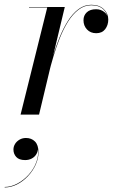

<svg xmlns="http://www.w3.org/2000/svg" viewBox="-68 -490 532 821"><path d="M20 0 134 -458H56V-460H209L99 0ZM138 -173Q146.5 -209 158.5 -249.5Q170.5 -290 186.2 -329Q202 -368 222 -399.8Q242 -431.5 267 -450.5Q292 -469.5 322.5 -469.5Q356.5 -469.5 375.8 -450.8Q395 -432 395 -406.5Q395 -382.5 381.8 -365.2Q368.5 -348 343.5 -348Q319 -348 304 -364Q289 -380 289 -403.5Q289 -424 303 -437.2Q317 -450.5 343 -450.5Q363.5 -450.5 378.8 -438Q394 -425.5 394 -406.5H393Q393 -431 374.8 -449.2Q356.5 -467.5 322.5 -467.5Q292.5 -467.5 267.8 -448.5Q243 -429.5 223.2 -398Q203.5 -366.5 188 -327.8Q172.5 -289 160.5 -248.8Q148.5 -208.5 140 -173ZM-48 311.5V309.5Q-21 309.5 6.2 295Q33.5 280.5 55 256.5Q76.5 232.5 87.5 203Q98.5 173.5 93.5 143.5H94.5Q94.5 158 87.2 169.8Q80 181.5 67.5 188Q55 194.5 39.5 194.5Q13.5 194.5 1.5 181.2Q-10.5 168 -10.5 149.5Q-10.5 136.5 -3.5 125.2Q3.5 114 15.8 107Q28 100 43 100Q66.5 100 81.5 115Q96.5 130 96.5 161.5Q96.5 188.5 84.2 215Q72 241.5 51.2 263.5Q30.5 285.5 4.8 298.5Q-21 311.5 -48 311.5Z"/></svg>

Font: Bodoni Moda 96pt
Style: Italic
Weight: 400
Italic angle: -13°
Version: Version 2.004